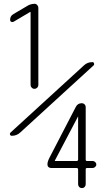

<svg xmlns="http://www.w3.org/2000/svg" viewBox="-20 -750 540 990"><path d="M382.8 72.3V-148.4V-149.4L381.8 -148.4L262.7 78.1V79.1L263.7 80.1H375Q382.8 80.1 382.8 72.3ZM428.7 80.1H458Q464.8 80.1 470.7 85.4Q476.6 90.8 476.6 98.1Q476.6 105.5 470.7 110.8Q464.8 116.2 458 116.2H428.7Q421.9 116.2 421.9 123V200.2Q421.9 208 416.5 213.9Q411.1 219.7 402.3 219.7Q393.6 219.7 388.2 213.9Q382.8 208 382.8 200.2V125Q382.8 116.2 375 116.2H243.2Q235.4 116.2 230 111.3Q224.6 106.4 224.6 97.7Q224.6 84 234.4 64.5L371.1 -199.2Q380.9 -217.8 401.4 -217.8Q410.2 -217.8 416 -211.9Q421.9 -206.1 421.9 -197.3V73.2Q421.9 80.1 428.7 80.1ZM137.7 -311.5V-686.5L136.7 -688.5H135.7L49.8 -637.7Q43 -634.8 37.6 -637.7Q32.2 -640.6 32.2 -648.4Q32.2 -668 49.8 -677.7L121.1 -719.7Q135.7 -729.5 158.2 -730.5Q166 -730.5 171.9 -724.1Q177.7 -717.8 177.7 -710V-311.5Q177.7 -303.7 171.9 -297.9Q166 -292 157.7 -292Q149.4 -292 143.6 -297.9Q137.7 -303.7 137.7 -311.5ZM41 -49.8Q34.2 -49.8 31.7 -55.7Q29.3 -61.5 35.2 -67.4L413.1 -413.1Q430.7 -429.7 457 -429.7Q462.9 -429.7 464.8 -423.3Q466.8 -417 462.9 -413.1L85 -67.4Q66.4 -49.8 41 -49.8Z"/></svg>

Font: Rounded-X Mgen+ 1m light
Style: Regular
Weight: 200
Designer: [Source Han Sans]
Ryoko NISHIZUKA  (kana & ideographs); Paul D. Hunt (Latin, Greek & Cyrillic); Wenlong ZHANG  (bopomofo
Version: Version 1.059.20150602